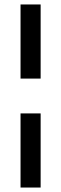

<svg xmlns="http://www.w3.org/2000/svg" viewBox="-20 -740 274 860"><path d="M72 -388V-720H162V-388ZM72 100V-232H162V100Z"/></svg>

Font: HostGroteskRegular
Style: Regular
Weight: 400
Designer: Doukan Karapınar based on Poppins by Indian Type Foundry, Jonny Pinhorn
Foundry: Element Type
Version: Version 1.001; ttfautohint (v1.8.4.7-5d5b)